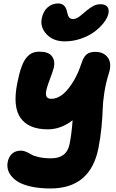

<svg xmlns="http://www.w3.org/2000/svg" viewBox="-20 -864 663 1100"><path d="M351.1 -627Q285.2 -627 247.1 -667.5Q209 -708 219.2 -758.8Q227.5 -799.8 253.2 -822Q278.8 -844.2 313 -844.2Q352.1 -844.2 362.8 -801.8Q363.8 -797.9 366 -788.8Q368.2 -779.8 369.9 -775.4Q371.6 -771 375.2 -765.4Q378.9 -759.8 385.3 -757.3Q391.6 -754.9 400.9 -754.9Q409.2 -754.9 419.7 -760.3Q430.2 -765.6 437 -770.8Q443.8 -775.9 457.8 -787.8Q471.7 -799.8 476.1 -803.2Q498.5 -821.3 516.4 -830.6Q534.2 -839.8 555.2 -839.8Q583 -839.8 594.7 -825.4Q606.4 -811 601.1 -786.1Q596.2 -762.2 575.2 -734.6Q554.2 -707 522.2 -682.9Q490.2 -658.7 444.6 -642.8Q398.9 -627 351.1 -627ZM269 215.8Q199.7 215.8 147.9 202.6Q96.2 189.5 68.4 167.5Q40.5 145.5 29.5 119.4Q18.6 93.3 23.9 64.9Q30.3 32.7 50 15.9Q69.8 -1 100.1 -1Q114.7 -1 130.4 5.9Q146 12.7 159.2 21Q172.4 29.3 202.4 36.1Q232.4 43 272.9 43Q363.3 43 378.9 -40Q390.1 -95.7 396 -174.8Q328.6 -123 253.9 -123Q144 -123 97.9 -188Q51.8 -252.9 79.1 -388.2Q89.8 -443.4 103 -479.7Q116.2 -516.1 132.6 -534.9Q148.9 -553.7 166 -560.8Q183.1 -567.9 206.1 -567.9Q257.3 -567.9 276.9 -542.5Q296.4 -517.1 289.1 -480Q285.6 -464.4 275.6 -437Q265.6 -409.7 257.6 -387.7Q249.5 -365.7 244.9 -344Q240.2 -322.3 247.1 -310.1Q253.9 -297.9 273.9 -297.9Q325.2 -297.9 372.6 -357.7Q419.9 -417.5 448.2 -504.9Q459 -538.1 476.3 -552.5Q493.7 -566.9 525.9 -566.9Q573.7 -566.9 597.7 -534.4Q621.6 -502 604 -444.8Q585.9 -387.7 577.6 -333Q569.3 -278.3 568.4 -239.3Q567.4 -200.2 561.8 -138.7Q556.2 -77.1 543.9 -15.1Q498 215.8 269 215.8Z"/></svg>

Font: Shantell Sans Bouncy
Style: Italic
Weight: 800
Italic angle: -11.31°
Designer: Stephen Nixon, Anya Danilova, Shantell Martin
Foundry: Arrow Type
Version: Version 1.006;[9816181b4]